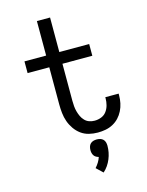

<svg xmlns="http://www.w3.org/2000/svg" viewBox="-142 -820 883 1155"><g transform="rotate(-15 300.0 -243.0)"><path d="M385 8Q358 8 331 1.5Q304 -5 282 -21Q260 -37 244 -60Q228 -83 219 -108.5Q210 -134 207 -161.5Q204 -189 204 -216V-447H69V-520H204V-735H286V-520H472V-447H286V-216Q286 -199 287.5 -182Q289 -165 293.5 -148.5Q298 -132 305 -117Q312 -102 324 -89.5Q336 -77 352 -71.5Q368 -66 385 -66Q407 -66 427 -74Q447 -82 459.5 -99Q472 -116 477.5 -137Q483 -158 483 -179Q483 -181 483 -182.5Q483 -184 483 -186H566Q566 -183 566 -180.5Q566 -178 566 -175Q566 -151 561 -127Q556 -103 545 -81Q534 -59 517.5 -41.5Q501 -24 479.5 -12.5Q458 -1 434 3.5Q410 8 385 8ZM356 249 316 211Q328 198 337.5 182.5Q347 167 352 151Q344 149 336 144.5Q328 140 323 132.5Q318 125 316 116.5Q314 108 314 99Q314 88 317 77.5Q320 67 327.5 59.5Q335 52 345.5 49Q356 46 367 46Q378 46 388.5 49Q399 52 406.5 59.5Q414 67 417 77.5Q420 88 420 99Q420 120 416 140.5Q412 161 404 180.5Q396 200 384 217.5Q372 235 356 249Z"/></g></svg>

Font: Zed Sans Extended
Style: Regular
Weight: 400
Width: 7
Designer: Belleve Invis
Foundry: Belleve Invis
Version: Version 1.0.0; ttfautohint (v1.8.4)